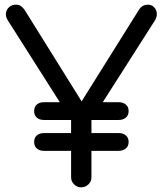

<svg xmlns="http://www.w3.org/2000/svg" viewBox="-20 -801 695 821"><path d="M168 -288Q149 -288 137.5 -298Q126 -308 126 -326Q126 -344 137.5 -354Q149 -364 168 -364H488Q506 -364 518 -354Q530 -344 530 -326Q530 -308 518 -298Q506 -288 488 -288ZM168 -156Q149 -156 137.5 -166Q126 -176 126 -194Q126 -212 137.5 -222Q149 -232 168 -232H488Q506 -232 518 -222Q530 -212 530 -194Q530 -176 518 -166Q506 -156 488 -156ZM327 0Q310 0 297 -12.5Q284 -25 284 -43V-288L14 -713Q3 -730 5.5 -745.5Q8 -761 19.5 -771Q31 -781 48 -781Q61 -781 69.5 -775Q78 -769 85 -759L350 -334H308L574 -759Q581 -770 590.5 -775.5Q600 -781 613 -781Q628 -781 638.5 -770.5Q649 -760 650.5 -744.5Q652 -729 642 -713L371 -288V-43Q371 -25 358 -12.5Q345 0 327 0Z"/></svg>

Font: Comfortaa Medium
Style: Regular
Weight: 500
Designer: Johan Aakerlund
Foundry: Johan Aakerlund
Version: Version 3.104; ttfautohint (v1.8.1.43-b0c9)